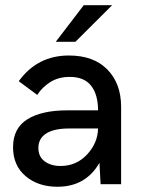

<svg xmlns="http://www.w3.org/2000/svg" viewBox="-20 -710 551 740"><path d="M194.8 -548.8 302.7 -689.9H412.1L270.5 -548.8ZM201.2 9.8Q127 9.8 78.6 -31.2Q30.3 -72.3 30.3 -142.6Q30.3 -215.8 85.4 -250.2Q140.6 -284.7 238.8 -284.7H357.9Q357.9 -345.2 331.3 -379.4Q304.7 -413.6 249 -413.6Q205.6 -413.6 174.1 -393.8Q142.6 -374 123.5 -344.2L52.2 -397Q124 -496.1 245.6 -496.1Q340.8 -496.1 393.8 -442.1Q446.8 -388.2 446.8 -297.9V0H367.7L363.3 -82.5Q310.5 9.8 201.2 9.8ZM213.4 -70.3Q274.4 -70.3 315.7 -114.7Q356.9 -159.2 357.9 -214.8H246.1Q188.5 -214.8 158.2 -195.6Q127.9 -176.3 127.9 -139.6Q127.9 -106.4 151.9 -88.4Q175.8 -70.3 213.4 -70.3Z"/></svg>

Font: HK Grotesk Medium
Style: Regular
Weight: 500
Designer: Alfredo Marco Pradil and Stefan Peev
Foundry: Hanken Design Co.
Version: Version 1.045;PS 001.045;hotconv 1.0.88;makeotf.lib2.5.64775